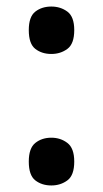

<svg xmlns="http://www.w3.org/2000/svg" viewBox="-20 -560 315 587"><path d="M137 -395Q108 -395 88 -410.5Q68 -426 68 -468Q68 -509 88 -524.5Q108 -540 137 -540Q165 -540 186 -524.5Q207 -509 207 -468Q207 -426 186 -410.5Q165 -395 137 -395ZM137 7Q108 7 88 -8.5Q68 -24 68 -66Q68 -107 88 -123Q108 -139 137 -139Q165 -139 186 -123Q207 -107 207 -66Q207 -24 186 -8.5Q165 7 137 7Z"/></svg>

Font: Noto Serif SemiCondensed SemiBold
Style: Regular
Weight: 600
Width: 4
Designer: Monotype Design Team
Foundry: Monotype Imaging Inc.
Version: Version 2.013; ttfautohint (v1.8.4.7-5d5b)